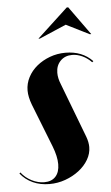

<svg xmlns="http://www.w3.org/2000/svg" viewBox="-85 -719 441 764"><g transform="rotate(-5 135.0 -337.0)"><path d="M293 -458Q277 -475 256.5 -484.5Q236 -494 216 -494Q187 -494 169 -475.5Q151 -457 151 -428Q151 -406 161 -382L244 -164Q252 -142 252 -123Q252 -97 238 -73Q224 -49 200 -30.5Q176 -12 145.5 -1Q115 10 82 10Q45 10 15.5 -3.5Q-14 -17 -34 -42L-30 -46Q-13 -24 12 -11.5Q37 1 62 1Q91 1 107 -16.5Q123 -34 123 -66Q123 -97 107 -138L39 -311Q27 -343 27 -368Q27 -396 40 -421Q53 -446 75.5 -464.5Q98 -483 127.5 -494Q157 -505 190 -505Q257 -505 298 -462ZM211 -684H217L299 -570H293L201 -616L94 -570H88Z"/></g></svg>

Font: Moniqa Black Ita Display
Style: Italic
Weight: 900
Italic angle: -10°
Designer: Rajesh Rajput
Foundry: Rajesh Rajput
Version: Version 1.000